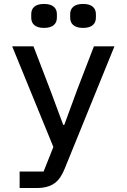

<svg xmlns="http://www.w3.org/2000/svg" viewBox="-20 -750 640 970"><path d="M79.2 199.9H163.7C245 199.9 280.5 167.3 306.5 103L558.2 -516H454.5L371.1 -299.7L304.7 -119H299.4L232.2 -299.7L149.1 -516H41.5L249.6 -7.5L200.3 116.5H79.2ZM137.8 -660.9C137.8 -631.7 155.2 -609 202.4 -609C249.6 -609 267.4 -631.7 267.4 -660.9V-678.6C267.4 -707.4 249.6 -730.1 202.4 -730.1C155.2 -730.1 137.8 -707.4 137.8 -678.6ZM334.5 -660.9C334.5 -631.7 352.3 -609 399.9 -609C446.7 -609 464.5 -631.7 464.5 -660.9V-678.6C464.5 -707.4 446.7 -730.1 399.9 -730.1C352.3 -730.1 334.5 -707.4 334.5 -678.6Z"/></svg>

Font: Margiela Mono Medium
Style: Regular
Weight: 500
Designer: Mike Abbink, Paul van der Laan, Pieter van Rosmalen
Foundry: Bold Monday
Version: Version 2.003 2021